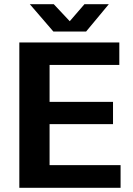

<svg xmlns="http://www.w3.org/2000/svg" viewBox="-20 -894 632 914"><path d="M72 0H554V-108H216V-303H518V-409H216V-585H548V-692H72ZM234 -744H390L498 -874H382L312 -793L236 -874H122Z"/></svg>

Font: Ronzino
Style: Bold
Weight: 700
Designer: Nunzio Mazzaferro
Foundry: Collletttivo
Version: Version 1.000;Glyphs 3.3 (3337)